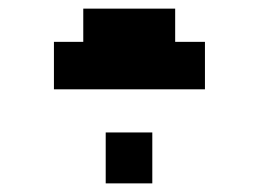

<svg xmlns="http://www.w3.org/2000/svg" viewBox="-20 -448 600 445"><path d="M105 -241V-351H173V-428H386V-351H455V-241ZM225 -23V-141H333V-23Z"/></svg>

Font: Titillium Web[RUS by Daymarius]
Style: Regular
Weight: 600
Designer: Cyrillization by Daymarius
Foundry: Cyrillization by Daymarius
Version: Version 1.002 September 11, 2018